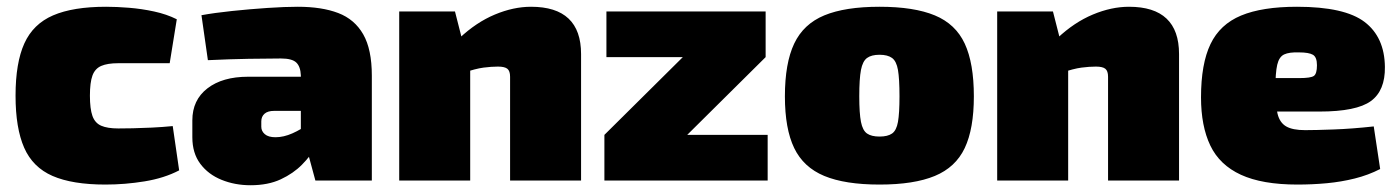

<svg xmlns="http://www.w3.org/2000/svg" viewBox="-20 -534 4138 568"><path d="M294 -514Q325 -514 362 -511Q399 -508 436 -500Q473 -492 503 -477L482 -347Q434 -347 398 -347Q362 -347 330 -347Q298 -347 279.5 -339Q261 -331 253.5 -310.5Q246 -290 246 -251Q246 -212 253.5 -191Q261 -170 279.5 -162Q298 -154 330 -154Q347 -154 372.5 -154.5Q398 -155 429 -156.5Q460 -158 491 -161L510 -30Q466 -7 408 2.5Q350 12 292 12Q194 12 135.5 -13.5Q77 -39 51.5 -97Q26 -155 26 -251Q26 -348 52 -405.5Q78 -463 137 -488.5Q196 -514 294 -514Z M861 -514Q932 -514 980.5 -495.5Q1029 -477 1054.5 -432.5Q1080 -388 1080 -310V0H913L884 -107L870 -127V-311Q869 -337 856.5 -349Q844 -361 811 -361Q772 -361 715.5 -360Q659 -359 595 -356L576 -489Q614 -496 666.5 -501.5Q719 -507 771 -510.5Q823 -514 861 -514ZM999 -307 998 -206H791Q772 -206 762.5 -197.5Q753 -189 753 -175V-159Q753 -146 763.5 -137Q774 -128 795 -128Q819 -128 845 -139.5Q871 -151 895 -169Q919 -187 936 -206V-142Q929 -125 914 -99Q899 -73 873.5 -47Q848 -21 810.5 -3.5Q773 14 721 14Q675 14 635.5 -2Q596 -18 572.5 -49.5Q549 -81 549 -128V-178Q549 -238 593.5 -272.5Q638 -307 714 -307Z M1551 -514Q1699 -514 1699 -374V0H1489V-307Q1489 -324 1481 -330.5Q1473 -337 1453 -337Q1434 -337 1410.5 -334Q1387 -331 1349 -318L1339 -421Q1389 -468 1444 -491Q1499 -514 1551 -514ZM1326 -500 1352 -398 1371 -386V0H1161V-500Z M2001 -366 2245 -365 2012 -134 1768 -135ZM2251 -135V0H1768V-135ZM2245 -500V-365H1774V-500Z M2582 -514Q2684 -514 2745.5 -488.5Q2807 -463 2834 -405Q2861 -347 2861 -249Q2861 -153 2834 -96Q2807 -39 2745.5 -13.5Q2684 12 2582 12Q2480 12 2418.5 -13.5Q2357 -39 2329.5 -96Q2302 -153 2302 -249Q2302 -347 2329.5 -405Q2357 -463 2418.5 -488.5Q2480 -514 2582 -514ZM2582 -372Q2558 -372 2545 -362.5Q2532 -353 2527 -327Q2522 -301 2522 -249Q2522 -199 2527 -173.5Q2532 -148 2545 -139Q2558 -130 2582 -130Q2606 -130 2619 -139Q2632 -148 2636.5 -173.5Q2641 -199 2641 -249Q2641 -301 2636.5 -327Q2632 -353 2619 -362.5Q2606 -372 2582 -372Z M3320 -514Q3468 -514 3468 -374V0H3258V-307Q3258 -324 3250 -330.5Q3242 -337 3222 -337Q3203 -337 3179.5 -334Q3156 -331 3118 -318L3108 -421Q3158 -468 3213 -491Q3268 -514 3320 -514ZM3095 -500 3121 -398 3140 -386V0H2930V-500Z M3817 -514Q3958 -514 4017 -469Q4076 -424 4077 -336Q4078 -266 4035.5 -235Q3993 -204 3883 -204H3614V-303H3824Q3858 -303 3867 -309.5Q3876 -316 3876 -341Q3876 -365 3864 -372Q3852 -379 3823 -379Q3794 -380 3779 -373Q3764 -366 3758.5 -342.5Q3753 -319 3753 -269Q3753 -223 3759.5 -197Q3766 -171 3785 -160Q3804 -149 3841 -149Q3871 -149 3925.5 -151Q3980 -153 4044 -160L4063 -34Q4028 -16 3988 -6Q3948 4 3905.5 8Q3863 12 3818 12Q3714 12 3651 -17Q3588 -46 3560.5 -103.5Q3533 -161 3533 -246Q3533 -345 3561 -403.5Q3589 -462 3651.5 -488Q3714 -514 3817 -514Z"/></svg>

Font: Exo 2 Black
Style: Regular
Weight: 900
Designer: Natanael Gama
Foundry: Natanael Gama
Version: Version 2.010